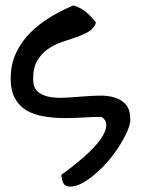

<svg xmlns="http://www.w3.org/2000/svg" viewBox="-20 -690 521 710"><path d="M207 -43.9Q222.7 -54.7 244.6 -71.8Q266.6 -88.9 289.1 -108.4Q311.5 -127.9 331.1 -149.4Q350.6 -170.9 361.8 -190.9Q373 -210.9 373 -228.5Q373 -246.1 355.5 -257.8Q324.2 -257.8 287.1 -255.4Q250 -252.9 212.9 -253.4Q175.8 -253.9 141.1 -259.8Q106.4 -265.6 79.1 -281.2Q51.8 -296.9 35.6 -325.7Q19.5 -354.5 19.5 -399.4Q19.5 -452.1 39.6 -494.6Q59.6 -537.1 92.8 -569.8Q126 -602.5 167.5 -627.4Q209 -652.3 251 -669.9Q276.4 -663.1 297.9 -645.5Q319.3 -627.9 335 -606.4Q328.1 -585 308.1 -573.2Q288.1 -561.5 262.2 -552.7Q236.3 -543.9 208 -534.2Q179.7 -524.4 156.7 -508.3Q133.8 -492.2 118.2 -466.3Q102.5 -440.4 102.5 -398.4Q102.5 -367.2 118.2 -352.5Q133.8 -337.9 159.2 -332.5Q184.6 -327.1 216.8 -328.6Q249 -330.1 282.7 -333Q316.4 -335.9 348.6 -336.4Q380.9 -336.9 406.2 -328.6Q431.6 -320.3 446.8 -301.8Q461.9 -283.2 461.9 -247.1Q461.9 -231.4 451.7 -207Q441.4 -182.6 424.3 -154.8Q407.2 -127 384.3 -99.6Q361.3 -72.3 336.4 -50.3Q311.5 -28.3 286.6 -14.2Q261.7 0 240.2 0Q219.7 0 213.4 -14.6Q207 -29.3 207 -43.9Z"/></svg>

Font: Gloria Hallelujah
Style: Regular
Weight: 400
Designer: Kimberly Geswein
Foundry: Kimberly Geswein
Version: Version 1.004 2010